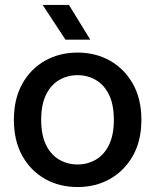

<svg xmlns="http://www.w3.org/2000/svg" viewBox="-20 -742 625 774"><path d="M293 12Q219 12 161 -21Q103 -54 69.5 -114.5Q36 -175 36 -259Q36 -343 69.5 -403.5Q103 -464 161 -497Q219 -530 293 -530Q366 -530 424 -497Q482 -464 516 -403.5Q550 -343 550 -259Q550 -175 516 -114.5Q482 -54 424 -21Q366 12 293 12ZM293 -79Q333 -79 366.5 -98.5Q400 -118 419.5 -158Q439 -198 439 -259Q439 -320 419.5 -360Q400 -400 366.5 -419.5Q333 -439 293 -439Q252 -439 218.5 -419.5Q185 -400 165.5 -360Q146 -320 146 -259Q146 -198 165.5 -158Q185 -118 218.5 -98.5Q252 -79 293 -79ZM258 -722 344 -582H244L152 -722Z"/></svg>

Font: TikTok Sans 24pt Medium
Style: Regular
Weight: 500
Version: Version 4.000